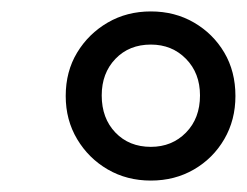

<svg xmlns="http://www.w3.org/2000/svg" viewBox="-20 -737 432 336"><path d="M244 -421Q202 -421 168.5 -440.5Q135 -460 115 -493.5Q95 -527 95 -569Q95 -612 115 -645Q135 -678 168.5 -697.5Q202 -717 244 -717Q286 -717 319.5 -697.5Q353 -678 372.5 -645Q392 -612 392 -569Q392 -527 372.5 -493.5Q353 -460 319.5 -440.5Q286 -421 244 -421ZM244 -480Q281 -480 305.5 -505Q330 -530 330 -570Q330 -609 305.5 -634Q281 -659 244 -659Q206 -659 182 -634Q158 -609 158 -570Q158 -530 182 -505Q206 -480 244 -480Z"/></svg>

Font: Livvic Medium
Style: Italic
Weight: 500
Italic angle: -10°
Designer: Jacques Le Bailly, Baron von Fonthausen
Version: Version 1.001; ttfautohint (v1.8.2)